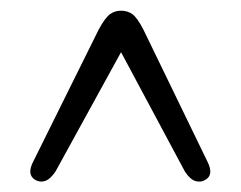

<svg xmlns="http://www.w3.org/2000/svg" viewBox="-20 -734 461 368"><path d="M373 -389Q364.5 -384 354.5 -387Q344.5 -390 334.5 -405L212 -634L86.5 -405.5Q76.5 -390.5 66.5 -387.2Q56.5 -384 48 -389Q30 -399 44.5 -426L169.5 -678Q181.5 -700 190.8 -706.8Q200 -713.5 212 -713.5Q224.5 -713.5 233.8 -706.8Q243 -700 254.5 -678L377 -425.5Q391 -398.5 373 -389Z"/></svg>

Font: Fraunces 72pt Soft
Style: Regular
Weight: 400
Version: Version 1.000;[b76b70a41]